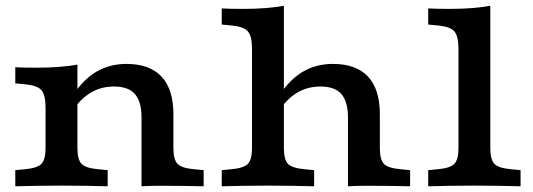

<svg xmlns="http://www.w3.org/2000/svg" viewBox="-20 -652 1867 672"><path d="M195.2 -2.4Q146.7 -2.4 108.3 -1.6Q69.8 -0.8 33.5 0V-56.5L70.2 -60Q111.1 -64 125.2 -78.8Q139.4 -93.6 139.4 -133.6V-208.2H251V-133.6Q251 -93.6 265.2 -78.8Q279.3 -64 320.3 -60L356.9 -56.5V0Q321.1 -0.8 282.4 -1.6Q243.7 -2.4 195.2 -2.4ZM139.4 -208.2V-275Q139.4 -319.4 125.2 -336.1Q111.1 -352.7 70.2 -356.7L33.5 -360.2V-416.7Q48.7 -415.9 65.4 -415.5Q82.2 -415.1 108.8 -415.1Q151.4 -415.1 187.2 -417.9Q223.1 -420.7 251 -425.9V-416.7V-208.2ZM475.3 -208.2V-240.8Q475.3 -296 452.4 -322.6Q429.5 -349.2 378.6 -349.2Q329.2 -349.2 289.9 -322.8Q250.7 -296.5 221.5 -243.6L213.6 -279.3Q250.1 -353.5 301.9 -390.9Q353.7 -428.3 422.4 -428.3Q503.9 -428.3 545.4 -383.9Q586.9 -339.4 586.9 -252V-208.2ZM475.3 0V-208.2H586.9V-133.6Q586.9 -93.6 601.1 -78.8Q615.2 -64 656.1 -60L692.8 -56.5V0Q663.6 -0.8 628.5 -1.2Q593.5 -1.6 571.7 -1.6Q550 -1.6 526.6 -1.6Q503.2 -1.6 475.3 0Z M917.8 -2.4Q869.3 -2.4 830.8 -1.6Q792.3 -0.8 756.1 0V-56.5L792.7 -60Q833.6 -64 847.8 -78.8Q862 -93.6 862 -133.6V-208.2H973.6V-133.6Q973.6 -93.6 987.7 -78.8Q1001.9 -64 1042.8 -60L1079.5 -56.5V0Q1043.7 -0.8 1005 -1.6Q966.2 -2.4 917.8 -2.4ZM1197.9 -208.2V-240.8Q1197.9 -296 1175 -322.6Q1152.1 -349.2 1101.2 -349.2Q1051.8 -349.2 1012.5 -322.8Q973.3 -296.5 944.1 -243.6L936.2 -279.3Q972.6 -353.5 1024.5 -390.9Q1076.3 -428.3 1145 -428.3Q1226.5 -428.3 1268 -383.9Q1309.5 -339.4 1309.5 -252V-208.2ZM1197.9 0V-208.2H1309.5V-133.6Q1309.5 -93.6 1323.6 -78.8Q1337.8 -64 1378.7 -60L1415.4 -56.5V0Q1386.2 -0.8 1351.1 -1.2Q1316 -1.6 1294.3 -1.6Q1272.6 -1.6 1249.2 -1.6Q1225.7 -1.6 1197.9 0ZM862 -208.2V-480.8Q862 -525.2 847.8 -541.9Q833.6 -558.6 792.7 -562.5L756.1 -566.1V-622.5Q771.3 -621.7 788 -621.3Q804.7 -620.9 831.4 -620.9Q874 -620.9 909.8 -623.7Q945.7 -626.6 973.6 -631.8V-622.5V-208.2Z M1640.4 -2.4Q1591.9 -2.4 1553.4 -1.6Q1514.9 -0.8 1478.7 0V-56.5L1515.3 -60Q1556.2 -64 1570.4 -78.8Q1584.6 -93.6 1584.6 -133.6V-208.2H1696.1V-133.6Q1696.1 -93.6 1710.3 -78.8Q1724.5 -64 1765.4 -60L1802 -56.5V0Q1766.2 -0.8 1727.5 -1.6Q1688.8 -2.4 1640.4 -2.4ZM1584.6 -208.2V-480.8Q1584.6 -525.2 1570.4 -541.9Q1556.2 -558.6 1515.3 -562.5L1478.7 -566.1V-622.5Q1493.9 -621.7 1510.6 -621.3Q1527.3 -620.9 1554 -620.9Q1596.6 -620.9 1632.4 -623.7Q1668.2 -626.6 1696.1 -631.8V-622.5V-208.2Z"/></svg>

Font: Playfair 5pt SemiExpanded Light
Style: Regular
Weight: 300
Width: 6
Designer: Claus Eggers Sørensen
Foundry: Claus Eggers Sørensen
Version: Version 2.203